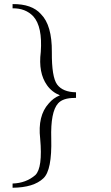

<svg xmlns="http://www.w3.org/2000/svg" viewBox="-20 -844 540 931"><path d="M256.8 -434.6Q284.2 -397.5 348.6 -396.5V-369.1Q342.8 -370.1 341.8 -369.1Q285.2 -369.1 261.7 -342.8Q224.6 -301.8 228.5 -171.9Q232.4 -18.6 190.4 20.5Q143.6 65.4 41 66.4V45.9Q106.4 43.9 151.4 4.9Q187.5 -30.3 174.8 -171.9Q162.1 -282.2 215.8 -341.8Q238.3 -369.1 270.5 -381.8Q231.4 -397.5 208 -430.7Q165 -491.2 177.7 -591.8Q186.5 -714.8 141.6 -764.6Q103.5 -804.7 41 -803.7V-824.2Q134.8 -825.2 178.7 -775.4Q232.4 -721.7 231.4 -591.8Q230.5 -470.7 256.8 -434.6Z"/></svg>

Font: BabelStone Sani Yi
Style: Regular
Weight: 400
Designer: Andrew West
Foundry: BabelStone
Version: Version 1.00 November 22, 2015, initial release